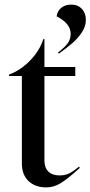

<svg xmlns="http://www.w3.org/2000/svg" viewBox="-20 -799 393 834"><path d="M287 -652Q287 -697 226 -728Q229 -751 246 -765Q263 -779 290 -779Q318 -779 335.5 -760.5Q353 -742 353 -713Q353 -683 334 -656Q315 -629 293 -610.5Q271 -592 236 -566L232 -571Q261 -593 274 -611Q287 -629 287 -652ZM19 -475Q69 -493 111 -536.5Q153 -580 168 -629H173V-508H307V-469H173V-101Q173 -71 190 -54Q207 -37 239 -37Q263 -37 281 -46Q299 -55 323 -75L327 -70Q274 -22 244 -3.5Q214 15 181 15Q133 15 104 -12.5Q75 -40 75 -89V-469H19Z"/></svg>

Font: Nyght Serif
Style: Regular
Weight: 400
Designer: Maksym Kobuzan
Version: Version 0.410;July 4, 2025;FontCreator 15.0.0.2958 64-bit